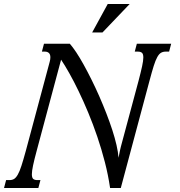

<svg xmlns="http://www.w3.org/2000/svg" viewBox="-104 -933 895 953"><path d="M442.4 0Q433.1 -64 416.5 -128.4Q399.9 -192.9 378.9 -254.6Q357.9 -316.4 334 -373.8Q310.1 -431.2 286.1 -480.7Q262.2 -530.3 239.7 -570.1Q217.3 -609.9 199.2 -636.7L78.1 -184.6Q65.9 -139.6 60.1 -111.8Q54.2 -84 54.2 -67.9Q54.2 -50.8 61 -44.9Q67.9 -39.1 81.5 -39.1H96.7L86.4 0H-84L-73.7 -39.1H-56.6Q-43.9 -39.1 -34.4 -44.7Q-24.9 -50.3 -15.9 -65.9Q-6.8 -81.5 2.4 -110.1Q11.7 -138.7 24.4 -185.1L142.6 -626Q146 -638.2 146 -648.4Q146 -663.1 138.7 -669.9Q131.3 -676.8 118.7 -676.8H104L114.3 -715.8H242.7Q256.8 -699.7 274.7 -672.9Q292.5 -646 311.5 -611.6Q330.6 -577.1 350.3 -537.4Q370.1 -497.6 388.7 -455.3Q407.2 -413.1 423.8 -370.4Q440.4 -327.6 453.4 -287.8Q466.3 -248 474.4 -212.6Q482.4 -177.2 484.4 -149.9Q485.8 -156.7 487.3 -165Q488.8 -173.3 490.5 -181.2Q492.2 -189 493.7 -195.6Q495.1 -202.1 496.1 -205.6L583.5 -531.2Q595.2 -575.7 601.3 -603.8Q607.4 -631.8 607.4 -647.9Q607.4 -665 600.6 -670.9Q593.8 -676.8 580.1 -676.8H564.9L575.2 -715.8H745.6L735.4 -676.8H718.3Q705.1 -676.8 695.3 -671.1Q685.5 -665.5 676.8 -649.9Q668 -634.3 658.9 -605.5Q649.9 -576.7 637.7 -530.8L495.6 0ZM430.7 -913.1H539.6L404.8 -772H353.5Z"/></svg>

Font: Arian AMU Serif
Style: Italic
Weight: 400
Italic angle: -15°
Designer: Ruben Hakobyan (Tarumian)
Foundry: Ruben Hakobyan (Tarumian)
Version: Version 1.002